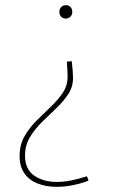

<svg xmlns="http://www.w3.org/2000/svg" viewBox="-20 -548 442 744"><path d="M258 -311Q260 -295 261.5 -276Q263 -257 263 -246Q263 -211 244 -182.5Q225 -154 197.5 -128Q170 -102 142.5 -75Q115 -48 96 -16.5Q77 15 77 55Q77 108 112.5 132.5Q148 157 201 157Q227 157 256.5 151Q286 145 317 135L323 152Q260 176 200 176Q160 176 127 163.5Q94 151 75 124.5Q56 98 56 56Q56 13 75 -20Q94 -53 121.5 -80.5Q149 -108 176.5 -134Q204 -160 223 -188Q242 -216 242 -251Q242 -260 241 -277.5Q240 -295 239 -309ZM260 -502Q260 -490 252.5 -483Q245 -476 235 -476Q224 -476 217 -483Q210 -490 210 -502Q210 -514 217.5 -521Q225 -528 235 -528Q246 -528 253 -521Q260 -514 260 -502Z"/></svg>

Font: Bitter Thin
Style: Regular
Weight: 100
Designer: Sol Matas, and Bitter project Authors
Foundry: Sol Matas
Version: Version 2.002